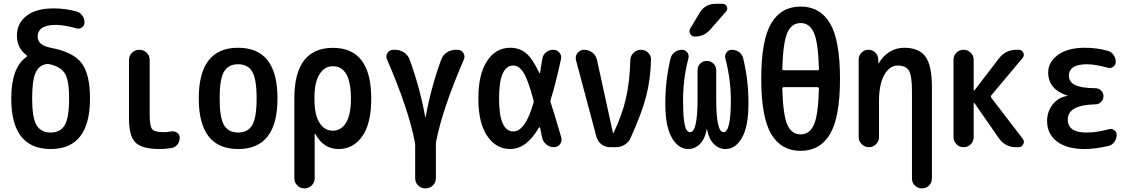

<svg xmlns="http://www.w3.org/2000/svg" viewBox="-20 -785 6040 1024"><path d="M227.5 -443.4Q186.5 -436.5 168.9 -395Q151.4 -353.5 151.4 -259.8Q151.4 -157.2 174.8 -117.7Q198.2 -78.1 250 -78.1Q301.8 -78.1 325.2 -117.7Q348.6 -157.2 348.6 -259.8Q348.6 -353.5 327.6 -390.6Q306.6 -427.7 249 -441.4Q248 -441.4 246.6 -441.9Q245.1 -442.4 244.1 -442.4Q233.4 -444.3 227.5 -443.4ZM40 -259.8Q40 -424.8 121.1 -481.4Q123 -482.4 123 -486.3Q123 -490.2 121.1 -491.2Q70.3 -528.3 70.3 -595.7Q70.3 -660.2 121.1 -700.2Q171.9 -740.2 265.6 -740.2Q331.1 -740.2 388.7 -723.6Q407.2 -718.8 418.9 -702.1Q430.7 -685.5 430.7 -665Q430.7 -649.4 417.5 -639.2Q404.3 -628.9 387.7 -633.8Q326.2 -651.4 278.3 -652.3Q181.6 -652.3 180.7 -589.8Q180.7 -543.9 250 -530.3Q370.1 -507.8 415 -448.7Q460 -389.6 460 -259.8Q460 9.8 250 9.8Q40 9.8 40 -259.8Z M832 9.8Q738.3 9.8 703.1 -24.4Q668 -58.6 668 -150.4V-464.8Q668 -488.3 684.1 -503.9Q700.2 -519.5 723.1 -519.5Q746.1 -519.5 762.2 -503.9Q778.3 -488.3 778.3 -464.8V-169.9Q778.3 -112.3 791.5 -96.2Q804.7 -80.1 851.6 -80.1Q874 -80.1 892.6 -84Q909.2 -86.9 923.8 -77.6Q938.5 -68.4 938.5 -50.8Q938.5 -29.3 925.8 -13.7Q913.1 2 892.6 4.9Q861.3 9.8 832 9.8Z M1325.2 -402.8Q1301.8 -442.4 1250 -442.4Q1198.2 -442.4 1174.8 -402.8Q1151.4 -363.3 1151.4 -260.3Q1151.4 -157.2 1174.8 -117.7Q1198.2 -78.1 1250 -78.1Q1301.8 -78.1 1325.2 -117.7Q1348.6 -157.2 1348.6 -260.3Q1348.6 -363.3 1325.2 -402.8ZM1460 -260.3Q1460 9.8 1250 9.8Q1040 9.8 1040 -260.3Q1040 -530.3 1250 -530.3Q1460 -530.3 1460 -260.3Z M1657.2 -264.6V-254.9Q1657.2 -171.9 1684.1 -129.9Q1710.9 -87.9 1754.9 -87.9Q1798.8 -87.9 1825.2 -129.9Q1851.6 -171.9 1851.6 -259.8Q1851.6 -431.6 1754.9 -431.6Q1710.9 -431.6 1684.1 -389.2Q1657.2 -346.7 1657.2 -264.6ZM1549.8 166V-259.8Q1549.8 -529.3 1754.9 -529.8Q1960 -530.3 1960 -259.8Q1960 -126 1912.1 -58.1Q1864.3 9.8 1785.2 9.8Q1705.1 9.8 1661.1 -71.3Q1661.1 -72.3 1659.2 -72.3H1658.2V166Q1658.2 188.5 1642.1 204.1Q1626 219.7 1604 219.7Q1582 219.7 1565.9 204.1Q1549.8 188.5 1549.8 166Z M2192.4 -27.3Q2159.2 -202.1 2043.9 -468.8Q2036.1 -486.3 2046.9 -502.9Q2057.6 -519.5 2078.1 -519.5H2086.9Q2113.3 -519.5 2134.8 -505.4Q2156.2 -491.2 2165 -466.8Q2219.7 -316.4 2248 -160.2Q2248 -159.2 2249 -159.2Q2250 -159.2 2250 -160.2Q2278.3 -317.4 2333 -466.8Q2341.8 -491.2 2363.3 -505.4Q2384.8 -519.5 2411.1 -519.5H2419.9Q2439.5 -519.5 2450.7 -503.4Q2461.9 -487.3 2454.1 -467.8Q2338.9 -202.1 2305.7 -28.3Q2304.7 -23.4 2304.7 -10.7V165Q2304.7 188.5 2288.6 204.1Q2272.5 219.7 2249 219.7Q2225.6 219.7 2210 204.1Q2194.3 188.5 2194.3 165V-10.7Q2194.3 -17.6 2192.4 -27.3Z M2717.8 -435.5Q2641.6 -435.5 2641.6 -259.8Q2641.6 -84 2717.8 -84Q2781.2 -84 2825.2 -236.3Q2827.1 -241.2 2825.2 -252Q2795.9 -360.4 2772 -397.9Q2748 -435.5 2717.8 -435.5ZM2701.2 9.8Q2626 9.8 2578.6 -59.6Q2531.2 -128.9 2531.2 -259.8Q2531.2 -388.7 2577.6 -459.5Q2624 -530.3 2701.2 -530.3Q2749 -530.3 2783.7 -502.9Q2818.4 -475.6 2855.5 -397.5Q2856.4 -395.5 2858.4 -395Q2860.4 -394.5 2860.4 -397.5Q2867.2 -435.5 2872.1 -469.7Q2875 -492.2 2892.1 -505.9Q2909.2 -519.5 2930.7 -519.5Q2950.2 -519.5 2963.4 -504.4Q2976.6 -489.3 2971.7 -468.8Q2944.3 -339.8 2917 -253.9Q2914.1 -246.1 2917 -238.3Q2933.6 -188.5 2973.6 -51.8Q2978.5 -32.2 2966.8 -16.1Q2955.1 0 2934.6 0Q2911.1 0 2893.1 -15.1Q2875 -30.3 2871.1 -52.7Q2870.1 -58.6 2866.2 -76.7Q2862.3 -94.7 2860.4 -103.5Q2858.4 -109.4 2853.5 -103.5Q2788.1 9.8 2701.2 9.8Z M3161.1 -54.7 3051.8 -464.8Q3046.9 -486.3 3060.5 -502.9Q3074.2 -519.5 3094.7 -519.5Q3120.1 -519.5 3139.6 -504.4Q3159.2 -489.3 3164.1 -464.8L3249 -76.2Q3249 -75.2 3250 -75.2Q3252 -75.2 3252 -76.2Q3296.9 -168 3317.9 -258.8Q3338.9 -349.6 3341.8 -465.8Q3342.8 -488.3 3359.4 -503.9Q3376 -519.5 3398.4 -519.5Q3420.9 -519.5 3437 -503.9Q3453.1 -488.3 3452.1 -465.8Q3449.2 -358.4 3425.3 -268.1Q3401.4 -177.7 3343.8 -50.8Q3334 -27.3 3312.5 -13.7Q3291 0 3263.7 0H3232.4Q3208 0 3188 -15.1Q3168 -30.3 3161.1 -54.7Z M3650.4 9.8Q3597.7 9.8 3563 -50.8Q3528.3 -111.3 3528.3 -231.4Q3528.3 -357.4 3556.6 -474.6Q3561.5 -494.1 3578.6 -506.8Q3595.7 -519.5 3617.2 -519.5Q3634.8 -519.5 3645.5 -505.4Q3656.2 -491.2 3651.4 -473.6Q3623 -364.3 3623 -250Q3623 -182.6 3627.9 -144Q3632.8 -105.5 3641.1 -92.8Q3649.4 -80.1 3661.1 -80.1Q3700.2 -80.1 3700.2 -255.9V-410.2Q3700.2 -431.6 3714.4 -445.8Q3728.5 -460 3750 -460Q3771.5 -460 3785.6 -445.3Q3799.8 -430.7 3799.8 -410.2V-255.9Q3799.8 -80.1 3838.9 -80.1Q3877.9 -80.1 3877.9 -250Q3877.9 -361.3 3848.6 -473.6Q3843.8 -490.2 3854.5 -504.9Q3865.2 -519.5 3882.8 -519.5Q3904.3 -519.5 3921.4 -507.3Q3938.5 -495.1 3943.4 -474.6Q3972.7 -356.4 3971.7 -231.4Q3971.7 -111.3 3937.5 -50.8Q3903.3 9.8 3849.6 9.8Q3813.5 9.8 3786.6 -17.6Q3759.8 -44.9 3751 -94.7Q3751 -96.7 3750 -96.7Q3749 -96.7 3749 -94.7Q3740.2 -44.9 3713.4 -17.6Q3686.5 9.8 3650.4 9.8ZM3796.9 -764.6H3833Q3849.6 -764.6 3856.4 -750Q3863.3 -735.4 3851.6 -722.7L3767.6 -627Q3735.4 -589.8 3684.6 -589.8Q3668.9 -589.8 3661.1 -604.5Q3653.3 -619.1 3661.1 -632.8L3710.9 -715.8Q3740.2 -764.6 3796.9 -764.6Z M4160.2 -320.3Q4152.3 -320.3 4152.3 -311.5Q4156.2 -170.9 4179.2 -119.6Q4202.1 -68.4 4250 -68.4Q4297.9 -68.4 4320.8 -119.6Q4343.8 -170.9 4347.7 -311.5Q4347.7 -319.3 4339.8 -320.3ZM4152.3 -418Q4152.3 -410.2 4160.2 -410.2H4339.8Q4347.7 -410.2 4347.7 -418Q4343.8 -558.6 4320.8 -610.4Q4297.9 -662.1 4250 -662.1Q4202.1 -662.1 4179.2 -610.4Q4156.2 -558.6 4152.3 -418ZM4406.7 -69.8Q4353.5 19.5 4250 19.5Q4146.5 19.5 4093.3 -69.8Q4040 -159.2 4040 -365.2Q4040 -571.3 4093.3 -660.6Q4146.5 -750 4250 -750Q4353.5 -750 4406.7 -660.6Q4460 -571.3 4460 -365.2Q4460 -159.2 4406.7 -69.8Z M4559.6 -53.7V-467.8Q4559.6 -489.3 4574.7 -504.4Q4589.8 -519.5 4611.3 -519.5Q4633.8 -519.5 4648.4 -504.9Q4663.1 -490.2 4664.1 -467.8L4665 -448.2Q4665 -447.3 4666 -447.3Q4668 -447.3 4668 -449.2Q4689.5 -487.3 4725.1 -508.8Q4760.7 -530.3 4801.8 -530.3Q4880.9 -530.3 4915.5 -483.4Q4950.2 -436.5 4950.2 -320.3V167Q4950.2 189.5 4934.6 204.6Q4918.9 219.7 4897 219.7Q4875 219.7 4859.4 204.6Q4843.8 189.5 4843.8 167V-300.8Q4843.8 -382.8 4827.1 -409.2Q4810.5 -435.5 4766.6 -435.5Q4724.6 -435.5 4696.3 -385.7Q4668 -335.9 4668 -244.1V-53.7Q4668 -31.2 4651.9 -15.6Q4635.7 0 4613.8 0Q4591.8 0 4575.7 -16.1Q4559.6 -32.2 4559.6 -53.7Z M5065.4 -53.7V-465.8Q5065.4 -488.3 5080.6 -503.9Q5095.7 -519.5 5118.7 -519.5Q5141.6 -519.5 5157.2 -503.9Q5172.9 -488.3 5172.9 -465.8V-304.7Q5172.9 -302.7 5174.3 -302.2Q5175.8 -301.8 5177.7 -303.7L5308.6 -474.6Q5343.8 -519.5 5400.4 -519.5H5413.1Q5429.7 -519.5 5437.5 -504.4Q5445.3 -489.3 5433.6 -475.6L5267.6 -277.3Q5262.7 -270.5 5267.6 -262.7L5434.6 -44.9Q5445.3 -32.2 5437.5 -16.1Q5429.7 0 5413.1 0H5398.4Q5341.8 0 5308.6 -45.9L5177.7 -234.4Q5175.8 -236.3 5174.3 -235.4Q5172.9 -234.4 5172.9 -232.4V-53.7Q5172.9 -31.2 5157.2 -15.6Q5141.6 0 5118.7 0Q5095.7 0 5080.6 -16.1Q5065.4 -32.2 5065.4 -53.7Z M5671.9 -273.4Q5673.8 -273.4 5673.8 -274.4Q5673.8 -275.4 5671.9 -275.4Q5570.3 -308.6 5570.3 -398.4Q5570.3 -454.1 5622.6 -492.2Q5674.8 -530.3 5765.6 -530.3Q5831.1 -530.3 5888.7 -513.7Q5907.2 -508.8 5918.9 -492.2Q5930.7 -475.6 5930.7 -455.1Q5930.7 -439.5 5917.5 -429.2Q5904.3 -418.9 5887.7 -423.8Q5826.2 -441.4 5778.3 -442.4Q5681.6 -442.4 5680.7 -381.8Q5680.7 -348.6 5712.9 -332Q5745.1 -315.4 5822.3 -314.5Q5839.8 -314.5 5852.5 -302.2Q5865.2 -290 5865.2 -272Q5865.2 -253.9 5852.5 -241.2Q5839.8 -228.5 5822.3 -228.5Q5674.8 -225.6 5674.8 -147.5Q5674.8 -78.1 5774.4 -78.1Q5829.1 -78.1 5893.6 -95.7Q5909.2 -100.6 5922.4 -90.8Q5935.5 -81.1 5935.5 -65.4Q5935.5 -45.9 5923.8 -28.8Q5912.1 -11.7 5892.6 -6.8Q5821.3 9.8 5765.6 9.8Q5668.9 9.8 5616.7 -30.8Q5564.5 -71.3 5564.5 -139.6Q5564.5 -189.5 5594.2 -227.5Q5624 -265.6 5671.9 -273.4Z"/></svg>

Font: Rounded Mgen+ 1m medium
Style: Regular
Weight: 500
Designer: [Source Han Sans]
Ryoko NISHIZUKA  (kana & ideographs); Paul D. Hunt (Latin, Greek & Cyrillic); Wenlong ZHANG  (bopomofo
Version: Version 1.059.20150602